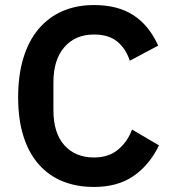

<svg xmlns="http://www.w3.org/2000/svg" viewBox="-20 -730 682 762"><path d="M353 12Q284 12 228.5 -10.5Q173 -33 133.5 -78Q94 -123 73 -189.5Q52 -256 52 -344Q52 -432 73 -500.5Q94 -569 133.5 -615.5Q173 -662 228.5 -686Q284 -710 353 -710Q447 -710 509 -670Q571 -630 608 -549L495 -489Q480 -536 446 -564.5Q412 -593 353 -593Q279 -593 235.5 -543Q192 -493 192 -403V-293Q192 -202 235.5 -153.5Q279 -105 353 -105Q412 -105 449.5 -137Q487 -169 504 -216L611 -153Q573 -75 510 -31.5Q447 12 353 12Z"/></svg>

Font: IBM Plex Sans Thai Looped SemiBold
Style: Regular
Weight: 600
Designer: Mike Abbink, Paul van der Laan, Pieter van Rosmalen, Ben Mitchell, Mark Frömberg
Foundry: Bold Monday
Version: Version 1.1